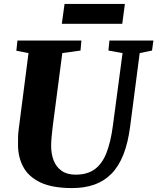

<svg xmlns="http://www.w3.org/2000/svg" viewBox="-20 -950 803 980"><path d="M693 -679 644.5 -306Q633.5 -220.5 609.5 -160.2Q585.5 -100 548.2 -62.5Q511 -25 461 -7.5Q411 10 348.5 10Q246.5 10 186 -19Q125.5 -48 98.8 -98Q72 -148 72 -209.5Q72 -228.5 72.2 -248.8Q72.5 -269 75.5 -290.5L125.5 -679L63.5 -691L69 -743H395.5L391 -692L298 -679L249 -304Q245.5 -275 243.2 -249.2Q241 -223.5 241 -205.5Q241 -164 254 -130.8Q267 -97.5 294.8 -78Q322.5 -58.5 366 -58.5Q426 -58.5 464 -86.5Q502 -114.5 523.5 -169.8Q545 -225 556 -307L605.5 -679L533.5 -692L538.5 -743H763L756 -692ZM309.5 -930H617.5L604 -828.5H295.5Z"/></svg>

Font: Merriweather 24pt Black
Style: Italic
Weight: 900
Italic angle: -7.8°
Designer: Eben Sorkin
Foundry: Eben Sorkin
Version: Version 2.101